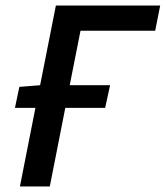

<svg xmlns="http://www.w3.org/2000/svg" viewBox="-20 -674 599 694"><path d="M52 0 108 -284H34L50 -360L125 -366L182 -654H559L541 -563H271L232 -366H378L360 -284H216L160 0Z"/></svg>

Font: Source Sans 3 Semibold
Style: Italic
Weight: 600
Italic angle: -11°
Designer: Paul D. Hunt
Foundry: Adobe
Version: Version 3.052;hotconv 1.1.0;makeotfexe 2.6.0